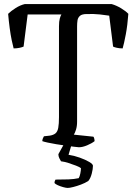

<svg xmlns="http://www.w3.org/2000/svg" viewBox="-20 -724 671 944"><path d="M368 0Q362 0 344 -2.5Q326 -5 303 -8Q280 -11 256.5 -15Q233 -19 214.5 -23Q196 -27 188 -30Q188 -37 191 -44Q194 -51 196 -54L224 -57Q243 -60 253 -68.5Q263 -77 266.5 -96Q270 -115 270 -148V-595Q270 -619 274 -633Q278 -647 282 -653H116L96 -495Q90 -492 76.5 -489Q63 -486 47 -486Q43 -500 37.5 -526.5Q32 -553 27.5 -587Q23 -621 20 -656Q34 -670 57 -684.5Q80 -699 102 -704H529Q553 -697 576 -683Q599 -669 611 -656Q607 -600 598.5 -555Q590 -510 583 -486Q568 -486 554.5 -489Q541 -492 536 -495L517 -647Q499 -650 471 -653Q443 -656 407 -655Q383 -655 373 -646Q363 -637 361 -623.5Q359 -610 359 -594V-126Q359 -103 353.5 -86Q348 -69 343 -62L439 -52Q441 -51 443 -44Q445 -37 445 -30Q431 -19 408.5 -9.5Q386 0 368 0ZM313 200Q305 200 290.5 196Q276 192 264 186.5Q252 181 248 176Q248 169 250 165Q252 161 253 159Q289 159 316.5 158Q344 157 367 152Q372 144 375 128.5Q378 113 378 103Q371 97 354 90.5Q337 84 317 77.5Q297 71 280 69Q276 63 271.5 53.5Q267 44 267 34Q277 17 284.5 2.5Q292 -12 308 -37H339L317 37Q344 41 372 51Q400 61 418.5 72Q437 83 437 91Q437 107 431 130Q425 153 414 166Q398 176 378 183.5Q358 191 340 195.5Q322 200 313 200Z"/></svg>

Font: Texturina 12pt Light
Style: Regular
Weight: 300
Designer: Guillermo Torres Carreño
Foundry: Omnibus-Type
Version: Version 1.002